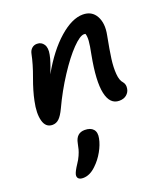

<svg xmlns="http://www.w3.org/2000/svg" viewBox="-155 -624 945 1084"><g transform="rotate(-20 317.5 -82.0)"><path d="M498 12.2Q441.9 12.2 425.8 -61.8Q409.7 -135.7 438 -285.2Q448.7 -337.9 450.7 -365Q452.6 -392.1 446.8 -408.2Q445.3 -408.2 442.4 -408.7Q439.5 -409.2 438 -409.2Q413.6 -409.2 367.7 -362.1Q321.8 -314.9 268.1 -232.7Q214.4 -150.4 171.9 -59.1Q153.8 -21 136.7 -4.9Q119.6 11.2 97.2 11.2Q56.6 11.2 44.2 -34.4Q31.7 -80.1 46.9 -150.9Q58.1 -207 84.2 -277.8Q110.4 -348.6 122.1 -407.2Q126 -426.3 138.7 -437.7Q151.4 -449.2 169.9 -449.2Q196.3 -449.2 210.4 -427.7Q224.6 -406.2 216.8 -367.2Q214.4 -355.5 211.7 -345Q209 -334.5 204.8 -322.3Q200.7 -310.1 198.5 -303.7Q196.3 -297.4 190.2 -281.7Q184.1 -266.1 182.1 -261.2Q250.5 -381.8 327.4 -449Q404.3 -516.1 469.2 -516.1Q523.4 -516.1 548.1 -471.7Q572.8 -427.2 559.1 -358.9Q543 -275.4 536.4 -225.6Q529.8 -175.8 533 -135.7Q536.1 -95.7 553.2 -78.1Q566.9 -61 562 -36.1Q558.6 -16.1 542 -2Q525.4 12.2 498 12.2ZM157.2 352.1Q138.2 352.1 129.6 343.5Q121.1 335 124 319.8Q127.9 302.2 151.9 266.1Q166 245.6 174.8 225.3Q183.6 205.1 187 192.1Q190.4 179.2 194.8 157.2Q205.6 100.1 256.8 100.1Q291.5 100.1 307.9 118.9Q324.2 137.7 316.9 172.9Q310.1 208.5 288.3 247.3Q266.6 286.1 234.9 315.9Q197.3 352.1 157.2 352.1Z"/></g></svg>

Font: Shantell Sans Irregular
Style: Italic
Weight: 500
Italic angle: -11.31°
Designer: Stephen Nixon, Anya Danilova, Shantell Martin
Foundry: Arrow Type
Version: Version 1.006;[9816181b4]